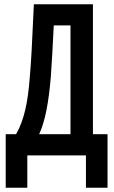

<svg xmlns="http://www.w3.org/2000/svg" viewBox="-20 -734 540 907"><path d="M7 153H109V0H386V153H488V-100H419V-714H140C131 -512 127 -441 121 -373C112 -252 95 -169 56 -100H7ZM220 -370C225 -434 229 -519 234 -614H313V-100H165C194 -163 210 -252 220 -370Z"/></svg>

Font: Noto Sans Mono ExtraCondensed SemiBold
Style: Regular
Weight: 600
Width: 2
Designer: Monotype Design Team
Foundry: Monotype Imaging Inc.
Version: Version 2.014